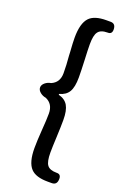

<svg xmlns="http://www.w3.org/2000/svg" viewBox="-180 -853 716 1081"><g transform="rotate(20 177.5 -312.5)"><path d="M259 171Q187 171 157 139Q124 104 124 18Q124 -23 129 -91Q134 -155 134 -191Q134 -249 87 -269Q68 -272 53 -284Q37 -297 37 -313Q37 -329 53 -342Q68 -354 87 -357Q134 -377 134 -433Q134 -481 129 -536Q129 -543 128 -558Q124 -612 124 -643Q124 -729 157 -764Q187 -796 259 -796H284Q315 -796 315 -760Q315 -733 291 -733H289Q247 -733 232 -711Q217 -691 217 -637Q217 -606 220 -545Q223 -478 223 -440Q223 -382 206 -353.5Q189 -325 150 -315V-310Q189 -300 206 -271Q223 -242 223 -185Q223 -147 220 -80Q217 -19 217 12Q217 66 232 86Q247 107 289 107H291Q315 107 315 134Q315 171 283 171Z"/></g></svg>

Font: GenSenRounded TW M
Style: Regular
Weight: 500
Version: Version 1.501;PS 1;hotconv 16.6.51;makeotf.lib2.5.65220